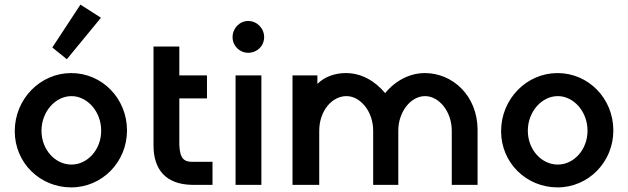

<svg xmlns="http://www.w3.org/2000/svg" viewBox="-20 -802 2723 833"><path d="M329 -782 207 -596 270 -545 418 -725ZM290 -385C359 -385 419 -318 419 -235C419 -152 359 -88 290 -88C220 -88 160 -152 160 -235C160 -317 220 -385 290 -385ZM531 -236C531 -375 423 -485 289 -485C154 -485 44 -372 44 -233C44 -95 154 11 289 11C423 11 531 -99 531 -236Z M646 -600V-171C646 -65 701 -2 813 0H902V-100H813C779 -100 760 -114 758 -174V-375H878V-475H758V-600Z M1126 -641C1126 -679 1095 -711 1057 -711C1019 -711 989 -679 989 -641C989 -603 1019 -573 1057 -573C1095 -573 1126 -602 1126 -641ZM1002 -475V0H1114V-475Z M1249 0H1365V-234C1365 -322 1421 -385 1483 -385C1544 -385 1599 -318 1599 -235V0H1708V-235C1708 -317 1762 -385 1824 -385C1885 -385 1940 -318 1940 -235V0H2052V-240C2051 -387 1944 -485 1823 -485C1759 -485 1696 -453 1651 -398C1604 -454 1545 -485 1480 -485C1435 -485 1389 -470 1357 -438V-475H1249Z M2400 -385C2469 -385 2529 -318 2529 -235C2529 -152 2469 -88 2400 -88C2330 -88 2270 -152 2270 -235C2270 -317 2330 -385 2400 -385ZM2641 -236C2641 -375 2533 -485 2399 -485C2264 -485 2154 -372 2154 -233C2154 -95 2264 11 2399 11C2533 11 2641 -99 2641 -236Z"/></svg>

Font: Mint Spirit No2
Style: Bold
Weight: 700
Designer: HARENDAL Hirwen
Foundry: Arkandis Digital Foundry.
Version: Version 1.004;FFEdit